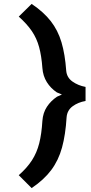

<svg xmlns="http://www.w3.org/2000/svg" viewBox="-20 -787 468 983"><path d="M142 176 76 110Q118.5 72.5 143.5 33.8Q168.5 -5 180.8 -53.2Q193 -101.5 197 -168Q200 -209.5 220.2 -240.2Q240.5 -271 272 -292L297 -303L271 -314Q239.5 -335 219.8 -366.5Q200 -398 197 -439Q192.5 -501 180.2 -546Q168 -591 143 -627.8Q118 -664.5 76 -702L142 -767Q203 -726 239.8 -679Q276.5 -632 294.8 -570.5Q313 -509 319 -425Q322 -390 351 -369.5Q380 -349 418 -342V-270Q380 -263.5 352 -243Q324 -222.5 321 -187Q315.5 -97 297.5 -31.5Q279.5 34 242.2 83.8Q205 133.5 142 176Z"/></svg>

Font: Expletus Sans
Style: Bold
Weight: 700
Version: Version 7.500